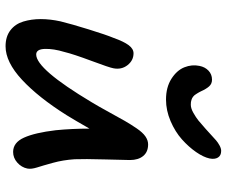

<svg xmlns="http://www.w3.org/2000/svg" viewBox="-84 -730 834 707"><g transform="rotate(90 333.5 -377.0)"><path d="M347.2 -570.8Q301.8 -570.8 270.5 -590.8Q239.3 -610.8 228.3 -638.4Q217.3 -666 223.1 -693.8Q227.1 -714.4 240.7 -727.3Q254.4 -740.2 273.9 -740.2Q289.1 -740.2 298.6 -729.5Q308.1 -718.8 316.9 -699.2Q317.9 -697.3 320.3 -692.6Q322.8 -688 324 -686.3Q325.2 -684.6 327.6 -680.7Q330.1 -676.8 331.5 -675.3Q333 -673.8 335.9 -671.1Q338.9 -668.5 341.6 -667.2Q344.2 -666 348.1 -664.6Q352.1 -663.1 356.4 -662.6Q360.8 -662.1 366.2 -662.1Q379.4 -662.1 396.2 -671.6Q413.1 -681.2 424.3 -690.2Q435.5 -699.2 455.1 -716.8Q461.9 -722.7 475.8 -735.6Q489.7 -748.5 497.3 -755.1Q504.9 -761.7 515.9 -767.8Q526.9 -773.9 536.1 -773.9Q553.2 -773.9 560.5 -762.2Q567.9 -750.5 564 -731Q559.1 -708.5 540.3 -681.4Q521.5 -654.3 493.7 -629.4Q465.8 -604.5 426.5 -587.6Q387.2 -570.8 347.2 -570.8ZM150.9 20Q115.2 20 92 2.2Q68.8 -15.6 59.8 -45.4Q50.8 -75.2 50.8 -109.6Q50.8 -144 59.1 -182.1Q69.3 -223.6 88.9 -286.6Q108.4 -349.6 120.1 -377.9Q133.3 -415 146.7 -433.1Q160.2 -451.2 176.8 -451.2Q203.1 -451.2 220.5 -429Q237.8 -406.7 231.9 -377Q229.5 -362.8 204.6 -296.1Q179.7 -229.5 171.9 -196.8Q159.7 -156.7 160.6 -124.8Q161.6 -92.8 181.2 -92.8Q234.9 -92.8 356.9 -296.9Q372.6 -322.8 393.1 -360.4Q413.6 -397.9 425.8 -419.2Q438 -440.4 453.1 -462.6Q468.3 -484.9 482.7 -494.9Q497.1 -504.9 512.2 -504.9Q540 -504.9 554.9 -486.8Q569.8 -468.8 569.8 -438Q569.8 -424.8 567.6 -347.2Q565.4 -269.5 566.9 -233.9Q569.8 -191.4 580.1 -154.3Q590.3 -117.2 597.2 -95.7Q604 -74.2 601.1 -60.1Q596.7 -38.6 579.3 -23.2Q562 -7.8 540 -7.8Q505.4 -7.8 487.3 -47.9Q469.2 -87.9 460 -165Q454.1 -225.1 454.1 -289.1Q423.8 -235.8 404.8 -205.1Q339.4 -101.1 274.2 -40.5Q209 20 150.9 20Z"/></g></svg>

Font: Shantell Sans Irregular
Style: Italic
Weight: 500
Italic angle: -11.31°
Designer: Stephen Nixon, Anya Danilova, Shantell Martin
Foundry: Arrow Type
Version: Version 1.006;[9816181b4]